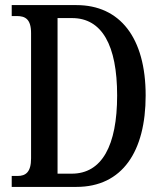

<svg xmlns="http://www.w3.org/2000/svg" viewBox="-20 -734 637 754"><path d="M26 0H280C461 0 552 -140 552 -359C552 -586 451 -714 280 -714H26V-671H46C79 -671 102 -659 102 -604V-112C102 -58 81 -43 49 -43H26ZM262 -52H206V-663H263C380 -663 440 -557 440 -359C440 -162 380 -52 262 -52Z"/></svg>

Font: Noto Serif Devanagari ExtraCondensed Medium
Style: Regular
Weight: 500
Width: 2
Designer: Universal Thirst, Indian Type Foundry and the Monotype Design Team
Foundry: Monotype Imaging Inc.
Version: Version 2.004